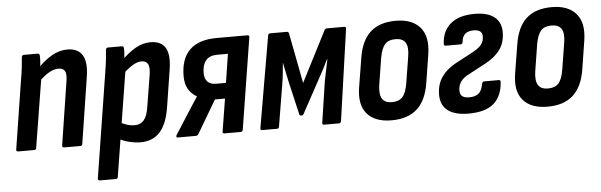

<svg xmlns="http://www.w3.org/2000/svg" viewBox="-46 -651 3087 987"><g transform="rotate(-5 1497.5 -157.5)"><path d="M266 0Q255 0 256 -11L307 -339Q313 -375 304 -390.5Q295 -406 271 -406Q248 -406 222.5 -391.5Q197 -377 166 -346V-413Q205 -455 244.5 -477.5Q284 -500 325 -500Q380 -500 402.5 -463Q425 -426 413 -351L360 -11Q359 0 348 0ZM29 0Q17 0 19 -11L75 -367Q81 -401 84.5 -431Q88 -461 89 -480Q90 -492 101 -492H171Q182 -492 182 -480Q183 -463 180.5 -437.5Q178 -412 175 -394L180 -369L122 -11Q121 0 111 0Z M660 8Q632 8 599.5 0Q567 -8 546 -22L558 -106Q576 -95 596.5 -88.5Q617 -82 637 -82Q667 -82 684.5 -102.5Q702 -123 709 -169L736 -335Q742 -373 732.5 -389.5Q723 -406 699 -406Q678 -406 652 -390Q626 -374 596 -345L597 -415Q639 -457 676.5 -478.5Q714 -500 754 -500Q810 -500 831.5 -462.5Q853 -425 840 -348L811 -164Q798 -76 760.5 -34Q723 8 660 8ZM434 185Q423 185 424 174L510 -369Q516 -406 519 -433Q522 -460 523 -480Q524 -492 535 -492H606Q616 -492 616 -480Q617 -464 614.5 -440.5Q612 -417 610 -400L614 -369L527 174Q526 185 516 185Z M852 0Q846 0 845 -4Q844 -8 847 -13L919 -126Q931 -145 943 -163Q955 -181 968 -201V-202Q940 -218 924.5 -244.5Q909 -271 909 -312Q909 -400 955.5 -446Q1002 -492 1096 -492H1254Q1265 -492 1263 -481L1188 -11Q1186 0 1176 0H1092Q1082 0 1084 -11L1111 -178H1059L958 -7Q953 0 945 0ZM1071 -258H1123L1146 -406H1091Q1051 -406 1032 -383Q1013 -360 1013 -318Q1013 -289 1028 -273.5Q1043 -258 1071 -258Z M1287 0Q1277 0 1279 -11L1360 -481Q1362 -492 1372 -492H1458Q1466 -492 1468 -483L1518 -223L1651 -483Q1656 -492 1664 -492H1754Q1764 -492 1762 -480L1695 -11Q1693 0 1683 0H1607Q1597 0 1598 -10L1630 -222Q1635 -250 1641.5 -278.5Q1648 -307 1653 -334H1651Q1639 -309 1626 -284Q1613 -259 1600 -236L1507 -65Q1504 -57 1494 -57Q1486 -57 1484 -65L1444 -237Q1439 -259 1434 -284.5Q1429 -310 1424 -334H1423Q1421 -308 1418 -279.5Q1415 -251 1410 -222L1375 -11Q1374 0 1364 0Z M1955 8Q1869 8 1828.5 -39.5Q1788 -87 1803 -177L1827 -324Q1841 -414 1888.5 -457Q1936 -500 2020 -500Q2104 -500 2145 -452.5Q2186 -405 2172 -315L2149 -169Q2135 -79 2087 -35.5Q2039 8 1955 8ZM1965 -85Q2001 -85 2019.5 -105.5Q2038 -126 2046 -175L2068 -312Q2076 -361 2061.5 -383.5Q2047 -406 2010 -406Q1974 -406 1956 -386Q1938 -366 1929 -317L1907 -179Q1900 -131 1914 -108Q1928 -85 1965 -85Z M2352 8Q2282 8 2245.5 -19.5Q2209 -47 2209 -101Q2209 -154 2235 -192Q2261 -230 2309 -256L2403 -306Q2432 -322 2445.5 -339Q2459 -356 2459 -382Q2459 -416 2414 -416Q2357 -416 2353 -361Q2351 -350 2341 -350H2265Q2255 -350 2256 -362Q2259 -426 2302.5 -463Q2346 -500 2426 -500Q2494 -500 2528.5 -472.5Q2563 -445 2563 -394Q2563 -342 2537.5 -305.5Q2512 -269 2462 -242L2374 -195Q2342 -179 2328.5 -159.5Q2315 -140 2315 -113Q2315 -94 2326.5 -84.5Q2338 -75 2363 -75Q2395 -75 2412 -90Q2429 -105 2434 -139Q2437 -150 2445 -150H2522Q2531 -150 2530 -139Q2525 -66 2482 -29Q2439 8 2352 8Z M2760 8Q2674 8 2633.5 -39.5Q2593 -87 2608 -177L2632 -324Q2646 -414 2693.5 -457Q2741 -500 2825 -500Q2909 -500 2950 -452.5Q2991 -405 2977 -315L2954 -169Q2940 -79 2892 -35.5Q2844 8 2760 8ZM2770 -85Q2806 -85 2824.5 -105.5Q2843 -126 2851 -175L2873 -312Q2881 -361 2866.5 -383.5Q2852 -406 2815 -406Q2779 -406 2761 -386Q2743 -366 2734 -317L2712 -179Q2705 -131 2719 -108Q2733 -85 2770 -85Z"/></g></svg>

Font: Sofia Sans Condensed
Style: Bold Italic
Weight: 700
Italic angle: -9°
Version: Version 4.100